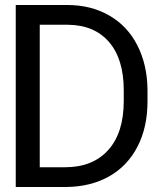

<svg xmlns="http://www.w3.org/2000/svg" viewBox="-20 -750 648 768"><path d="M43 -2V-730H249Q344 -730 417 -688Q490 -646 529.5 -568.5Q569 -491 570 -391V-344Q570 -241 530 -163.5Q490 -86 416.5 -44.5Q343 -3 245 -2ZM139 -651V-81H240Q351 -81 413 -150Q475 -219 475 -346V-389Q475 -513 416.5 -581.5Q358 -650 251 -651Z"/></svg>

Font: lipipragatuchhi
Style: Regular
Weight: 400
Designer: Abhinash Majhi
Version: Version 1.000